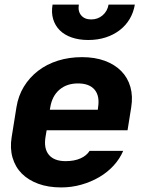

<svg xmlns="http://www.w3.org/2000/svg" viewBox="-20 -810 640 840"><path d="M248 10Q191 10 147.5 -6Q104 -22 75.5 -50.5Q47 -79 35 -120Q23 -161 31 -210L52 -341Q60 -391 84.5 -431Q109 -471 146.5 -500Q184 -529 233 -544.5Q282 -560 339 -560Q395 -560 438.5 -544Q482 -528 510.5 -499Q539 -470 550.5 -429.5Q562 -389 554 -340L538 -240H184L179 -210Q171 -160 194 -132.5Q217 -105 267 -105Q305 -105 332 -117Q359 -129 372 -150H519Q504 -115 477 -85.5Q450 -56 414 -35Q378 -14 335.5 -2Q293 10 248 10ZM198 -330H408L409 -340Q417 -390 394 -417.5Q371 -445 321 -445Q272 -445 240 -417.5Q208 -390 200 -341ZM210 -790H325Q320 -761 335 -743Q350 -725 379 -725Q408 -725 429 -743Q450 -761 455 -790H570Q564 -755 547 -726.5Q530 -698 503 -677.5Q476 -657 441.5 -646Q407 -635 366 -635Q326 -635 294 -646Q262 -657 241.5 -677.5Q221 -698 212.5 -726.5Q204 -755 210 -790Z"/></svg>

Font: JetBrains Mono ExtraBold
Style: Italic
Weight: 800
Designer: Philipp Nurullin, Konstantin Bulenkov
Foundry: JetBrains
Version: Version 1.000; ttfautohint (v1.8.3)